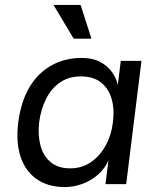

<svg xmlns="http://www.w3.org/2000/svg" viewBox="-20 -747 649 779"><path d="M243 12Q176 12 130 -19.5Q84 -51 64 -109.5Q44 -168 54 -250Q65 -335 99.5 -393Q134 -451 188.5 -481.5Q243 -512 312 -512Q356 -512 386 -496Q416 -480 434 -455Q452 -430 458 -402L470 -500H554L492 0H408L420 -96Q405 -62 376.5 -37.5Q348 -13 313 -0.5Q278 12 243 12ZM265 -64Q313 -64 349.5 -89.5Q386 -115 409 -157Q432 -199 438 -250Q445 -305 432.5 -347Q420 -389 389 -413Q358 -437 308 -437Q259 -437 223.5 -412.5Q188 -388 167 -346Q146 -304 139 -252Q133 -200 144 -157.5Q155 -115 185 -89.5Q215 -64 265 -64ZM279 -590 197 -727H307L351 -590Z"/></svg>

Font: Inclusive Sans
Style: Italic
Weight: 400
Italic angle: -7°
Designer: Olivia King
Foundry: Olivia King
Version: Version 2.004